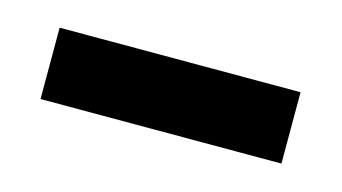

<svg xmlns="http://www.w3.org/2000/svg" viewBox="-29 -648 362 203"><g transform="rotate(15 151.5 -547.0)"><path d="M19.5 -507.8V-585.9H283.2V-507.8Z"/></g></svg>

Font: Orelega One
Style: Regular
Weight: 400
Version: Version 1.1 ; ttfautohint (v1.8.3)